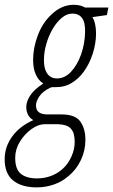

<svg xmlns="http://www.w3.org/2000/svg" viewBox="-84 -561 483 821"><path d="M77.1 240.2Q10.7 241.2 -27.1 211.4Q-64.9 181.6 -64 116.7Q-63 64.9 -31 21.5Q1 -22 58.6 -47.4Q43.5 -55.2 35.9 -70.3Q28.3 -85.4 28.3 -103.5Q28.3 -126.5 44.9 -152.3Q61.5 -178.2 101.1 -204.1Q81.5 -215.8 69.6 -241.2Q57.6 -266.6 57.6 -305.2Q57.6 -356.9 77.9 -410.4Q98.1 -463.9 135.7 -498.5Q155.3 -518.1 179.7 -529.3Q204.1 -540.5 231 -540.5Q248.5 -540.5 260.5 -536.9Q272.5 -533.2 279.8 -528.8H379.4L373 -496.6L311 -487.8Q318.8 -475.6 322.8 -457.3Q326.7 -439 326.7 -418Q326.7 -375.5 312.5 -331.3Q298.3 -287.1 273.4 -253.4Q252 -224.1 222.7 -206.3Q193.4 -188.5 158.2 -188.5Q152.3 -188.5 143.8 -188.5Q135.3 -188.5 130.9 -186Q98.6 -170.4 84.2 -148.9Q69.8 -127.4 69.8 -109.9Q69.8 -87.9 85.9 -78.6Q96.2 -72.8 113.8 -71.8H178.2Q238.3 -71.8 259.8 -40.8Q281.2 -9.8 281.2 37.1Q281.2 83 261.7 123.8Q242.2 164.6 210 190.9Q183.1 214.8 148.4 227.3Q113.8 239.7 77.1 240.2ZM159.7 -225.6Q192.9 -225.6 219.5 -253.9Q246.1 -282.2 262.5 -327.6Q278.8 -373 279.8 -423.8Q280.3 -443.4 277.3 -458.7Q274.4 -474.1 266.1 -484.9Q252.4 -502.9 225.6 -502.9Q201.7 -502.9 179.9 -484.6Q158.2 -466.3 141.1 -437Q124 -407.7 114.3 -373.8Q104.5 -339.8 104 -308.6Q103 -270.5 115.7 -250Q130.4 -225.6 159.7 -225.6ZM79.1 201.7Q108.9 201.2 137 190.2Q165 179.2 186.5 158.7Q208 138.7 221.7 107.9Q235.4 77.1 235.4 45.4Q235.4 28.3 231.9 13.9Q228.5 -0.5 218.3 -11.7Q203.1 -28.3 165 -29.8H106.4Q79.6 -29.8 50.3 -8.8Q21 12.2 1 44.9Q-19 77.6 -19 113.8Q-19 164.6 7.1 183.8Q33.2 203.1 79.1 201.7Z"/></svg>

Font: Open Sans Condensed Light
Style: Italic
Weight: 300
Width: 3
Italic angle: -12°
Designer: Monotype Design Team
Foundry: Monotype Imaging Inc.
Version: Version 3.000; ttfautohint (v1.8.4)